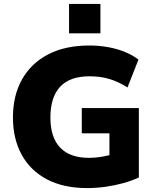

<svg xmlns="http://www.w3.org/2000/svg" viewBox="-20 -948 787 979"><path d="M424 11Q303 11 218.5 -34Q134 -79 90 -160Q46 -241 46 -349Q46 -461 92.5 -543.5Q139 -626 226 -671Q313 -716 436 -716Q485 -716 532 -707.5Q579 -699 618.5 -682.5Q658 -666 686 -644L630 -502Q583 -532 537 -545.5Q491 -559 437 -559Q336 -559 286.5 -505.5Q237 -452 237 -349Q237 -247 287 -195Q337 -143 435 -143Q465 -143 500.5 -149Q536 -155 572 -166L538 -97V-268H397V-397H688V-43Q651 -26 607.5 -14Q564 -2 517.5 4.5Q471 11 424 11ZM332 -778V-928H492V-778Z"/></svg>

Font: Nunito Sans 12pt ExtraLight 12pt Black
Style: Regular
Weight: 900
Version: Version 3.101;gftools[0.9.27]